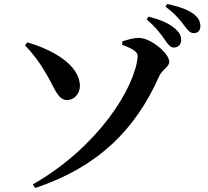

<svg xmlns="http://www.w3.org/2000/svg" viewBox="-20 -876 1040 961"><path d="M805 -677C821 -653 834 -638 850 -638C872 -638 887 -654 887 -675C887 -695 880 -712 858 -731C827 -760 780 -778 724 -793L714 -779C761 -739 786 -704 805 -677ZM900 -751C919 -726 930 -710 950 -710C971 -710 983 -724 983 -745C983 -768 973 -788 948 -807C920 -828 874 -844 817 -856L808 -843C861 -803 882 -774 900 -751ZM156 65C469 -39 657 -226 775 -491C791 -528 827 -541 827 -566C827 -612 733 -684 680 -686C654 -688 617 -677 593 -669L591 -652C656 -628 671 -612 669 -591C654 -436 473 -141 144 47ZM105 -649C147 -606 178 -564 211 -507C253 -438 268 -375 316 -375C351 -375 380 -407 380 -446C379 -549 248 -626 117 -664Z"/></svg>

Font: Noto Serif KR
Style: Bold
Weight: 700
Designer: Ryoko NISHIZUKA 西塚涼子 (kana & ideographs); Frank Grießhammer (Latin, Greek & Cyrillic); Wenlong ZHANG 张文龙 (bopomofo); San
Foundry: Adobe
Version: Version 2.001;hotconv 1.1.0;makeotfexe 2.6.0